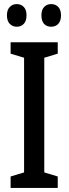

<svg xmlns="http://www.w3.org/2000/svg" viewBox="-20 -921 336 941"><path d="M263 0H32V-56L98 -76V-638L32 -658V-714H263V-658L197 -638V-76L263 -56ZM14 -846Q14 -873 28 -887Q42 -901 62 -901Q83 -901 96.5 -887Q110 -873 110 -846Q110 -818 96.5 -804Q83 -790 62 -790Q42 -790 28 -804Q14 -818 14 -846ZM183 -846Q183 -873 196.5 -887Q210 -901 231 -901Q252 -901 265.5 -887Q279 -873 279 -846Q279 -818 265.5 -804Q252 -790 231 -790Q209 -790 196 -804Q183 -818 183 -846Z"/></svg>

Font: Noto Sans Thai Looped ExtraCondensed Medium
Style: Regular
Weight: 500
Width: 2
Designer: Sasikarn Vongin, Ben Mitchell
Foundry: The Fontpad Ltd
Version: Version 1.001; ttfautohint (v1.8.4.7-5d5b)